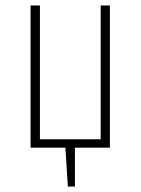

<svg xmlns="http://www.w3.org/2000/svg" viewBox="-20 -540 514 702"><path d="M381.8 -520V0H253.9V142.1H228L219.2 0H91.8V-520H126V-30.8H348.1V-520Z"/></svg>

Font: Fira Sans Compressed UltraLight
Style: Regular
Weight: 200
Width: 1
Designer: Carrois Corporate & Edenspiekermann AG
Foundry: Carrois Corporate GbR & Edenspiekermann AG
Version: Version 4.203;PS 004.203;hotconv 1.0.88;makeotf.lib2.5.64775